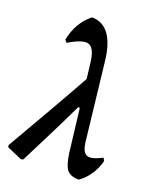

<svg xmlns="http://www.w3.org/2000/svg" viewBox="-158 -820 738 911"><g transform="rotate(20 211.5 -364.0)"><path d="M351 7Q308 7 290.5 -15.5Q273 -38 265 -98L213 -537Q207 -583 192 -602Q177 -621 149 -616Q121 -611 74 -583L64 -596Q82 -687 147 -738Q202 -738 234.5 -693Q267 -648 276 -561L320 -173Q326 -122 349 -112.5Q372 -103 426 -131L434 -117Q424 -78 402.5 -46Q381 -14 351 7ZM60 10 -16 -23 -18 -33Q55 -159 116 -265.5Q177 -372 231 -469L269 -315H231Q183 -215 143.5 -137Q104 -59 71 7Z"/></g></svg>

Font: Alegreya SemiBold
Style: Italic
Weight: 600
Italic angle: -7°
Designer: Juan Pablo del Peral
Foundry: Huerta Tipografica
Version: Version 2.009